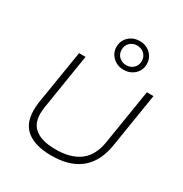

<svg xmlns="http://www.w3.org/2000/svg" viewBox="-221 -1158 1274 1334"><g transform="rotate(30 416.0 -490.5)"><path d="M380 8Q305 8 251 -9.5Q197 -27 164.5 -61.5Q132 -96 121.5 -147Q111 -198 120 -266L191 -705H243L172 -260Q154 -148 208 -96Q262 -44 383 -44Q505 -44 575.5 -97.5Q646 -151 664 -264L735 -705H788L718 -269Q703 -177 660.5 -115.5Q618 -54 548 -23Q478 8 380 8ZM515 -759Q480 -759 453 -774.5Q426 -790 410 -815.5Q394 -841 394 -873Q394 -906 409.5 -932Q425 -958 452.5 -973.5Q480 -989 516 -989Q551 -989 578.5 -973.5Q606 -958 621.5 -932Q637 -906 637 -873Q637 -841 621.5 -815.5Q606 -790 578.5 -774.5Q551 -759 515 -759ZM516 -796Q550 -796 573 -818Q596 -840 596 -874Q596 -909 573 -931Q550 -953 515 -953Q481 -953 458 -931Q435 -909 435 -874Q435 -840 458 -818Q481 -796 516 -796Z"/></g></svg>

Font: Nunito Sans 7pt SemiExpanded ExtraLight
Style: Italic
Weight: 250
Width: 6
Italic angle: -9°
Designer: Vernon Adams
Foundry: Vernon Adams
Version: Version 3.101;gftools[0.9.27]